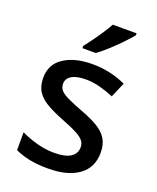

<svg xmlns="http://www.w3.org/2000/svg" viewBox="-144 -851 773 947"><g transform="rotate(20 243.0 -378.0)"><path d="M442 -152Q442 -74 384.5 -32Q327 10 224 10Q167 10 125.5 1.5Q84 -7 50 -23V-117Q86 -99 133 -86Q180 -73 224 -73Q285 -73 312.5 -92Q340 -111 340 -143Q340 -162 329 -176.5Q318 -191 290 -206Q262 -221 210 -241Q159 -261 123 -281.5Q87 -302 68 -330.5Q49 -359 49 -403Q49 -474 106 -511.5Q163 -549 255 -549Q305 -549 348.5 -539Q392 -529 432 -511L398 -432Q363 -447 325 -457Q287 -467 251 -467Q202 -467 176.5 -451.5Q151 -436 151 -409Q151 -389 163 -375Q175 -361 204.5 -347Q234 -333 284 -314Q335 -295 370 -274.5Q405 -254 423.5 -225Q442 -196 442 -152ZM407 -756Q392 -737 364.5 -708.5Q337 -680 306.5 -652Q276 -624 251 -606H181V-618Q196 -637 215 -663Q234 -689 252 -716.5Q270 -744 282 -766H407Z"/></g></svg>

Font: Noto Sans Myanmar UI Medium
Style: Regular
Weight: 500
Designer: Monotype Design Team
Foundry: Monotype Imaging Inc.
Version: Version 2.103; ttfautohint (v1.8.4.7-5d5b)